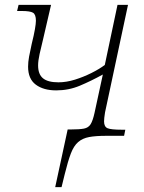

<svg xmlns="http://www.w3.org/2000/svg" viewBox="-20 -556 591 786"><path d="M206 210 257 -26H270Q305 -26 323.5 -29.5Q342 -33 351 -47.5Q360 -62 367 -94L401 -251Q352 -224 306.5 -205Q261 -186 210 -186Q158 -186 126.5 -209.5Q95 -233 95 -283Q95 -302 99 -324Q103 -346 110 -377Q119 -413 123 -436.5Q127 -460 127 -471Q127 -497 115 -504Q103 -511 69 -511H50L56 -536H189L157 -398Q148 -362 142 -334.5Q136 -307 136 -288Q136 -252 156 -235.5Q176 -219 219 -219Q252 -219 287 -230Q322 -241 354 -257Q386 -273 409 -290L461 -536H504L410 -96Q408 -83 407 -74.5Q406 -66 406 -59Q406 -37 420.5 -31Q435 -25 478 -25H493L488 0H414Q372 0 345 5Q318 10 300 25.5Q282 41 270 72.5Q258 104 245 157L232 210Z"/></svg>

Font: Noto Serif ExtraLight
Style: Italic
Weight: 200
Italic angle: -12°
Designer: Monotype Design Team
Foundry: Monotype Imaging Inc.
Version: Version 2.014; ttfautohint (v1.8.4.7-5d5b)